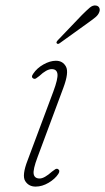

<svg xmlns="http://www.w3.org/2000/svg" viewBox="-20 -684 389 711"><path d="M127 -23Q144 -23 172.5 -48.5Q178.5 -53 184 -56.8Q189.5 -60.5 194.5 -58Q204 -52.5 196 -40Q184 -21.5 160 -7.2Q136 7 112 7Q86 7 73.2 -13.8Q60.5 -34.5 82.5 -91L177.5 -345Q195 -392 192.8 -410Q190.5 -428 171.5 -428Q152.5 -428 125.5 -402.5Q119.5 -398 114.2 -394.2Q109 -390.5 104 -393Q93.5 -398 103 -411Q117 -432 141.2 -445.5Q165.5 -459 187 -459Q212.5 -459 224.2 -437.5Q236 -416 214.5 -358.5L119 -102Q101.5 -55.5 104.8 -39.2Q108 -23 127 -23ZM283 -628Q300.5 -645.5 312.2 -655.5Q324 -665.5 335.5 -663.5Q344.5 -662 347.8 -654.8Q351 -647.5 347.5 -639Q344 -629 333.5 -620.2Q323 -611.5 309.5 -602L201 -524Q194 -519 190.5 -523.5Q188 -525.5 189.8 -529Q191.5 -532.5 194.5 -535.5Z"/></svg>

Font: Fraunces 9pt S050 Thin
Style: Italic
Weight: 100
Italic angle: -16°
Version: Version 1.000; ttfautohint (v1.8.3)